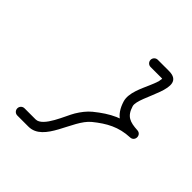

<svg xmlns="http://www.w3.org/2000/svg" viewBox="-185 -697 941 941"><g transform="rotate(45 285.5 -226.0)"><path d="M373.9 -516C373.9 -516 373.9 -516 373.9 -516C399.5 -516 425.2 -516 450.9 -516C453.1 -516 458.2 -513.1 457.5 -515.2C454.6 -523.9 452.4 -497.8 451.6 -495.3C447 -479.9 440.6 -465 434.3 -450.3C416.5 -408.5 386.2 -350.3 399.6 -304C399.6 -304 399.7 -304 399.7 -303.9C399.7 -303.8 399.7 -303.8 399.7 -303.8C422.5 -228.5 469.7 -205.4 544.5 -201C560.3 -200.1 568.4 -212.9 568.5 -225.8C568.6 -238.7 560.8 -251.6 544.9 -251C457.9 -247.3 395.5 -214.6 328.6 -160.4C328.6 -160.4 328.6 -160.4 328.6 -160.4C328.6 -160.4 328.5 -160.4 328.5 -160.4C305.5 -141.5 287.5 -117.5 272.1 -92.2C248.9 -54.2 208.1 64 157.1 64C131.5 64 105.8 64 80.1 64C66.3 64 55.1 75.1 55.1 89C55.1 102.8 66.3 114 80.1 114C80.1 114 80.1 114 80.1 114C105.8 114 131.5 114 157.1 114C263.9 114 287.2 -62 360.2 -121.6C360.2 -121.6 360.2 -121.6 360.1 -121.6C360.1 -121.6 360.1 -121.6 360.1 -121.6C418.7 -169 470.9 -197.8 547.1 -201C562.9 -201.7 570.9 -213.7 571 -225.8C571.1 -237.9 563.3 -250 547.5 -251C493.4 -254.1 464.1 -263.6 447.6 -318.2C447.6 -318.2 447.6 -318.2 447.6 -318.1C447.6 -318 447.6 -318 447.6 -318C431.2 -374.7 583.3 -566 450.9 -566C425.2 -566 399.5 -566 373.9 -566C360.1 -566 348.9 -554.8 348.9 -541C348.9 -527.1 360.1 -516 373.9 -516Z"/></g></svg>

Font: FRB American Cursive Guidelines Arrows Semibold
Style: Italic
Weight: 600
Italic angle: -25°
Version: Version 2.0;Modular Font Editor K font №1